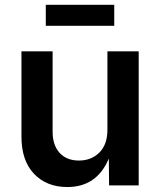

<svg xmlns="http://www.w3.org/2000/svg" viewBox="-20 -755 652 782"><path d="M254.4 6.8Q169.9 6.8 118.7 -46.9Q67.4 -100.6 67.4 -198.7V-545.9H194.3V-218.3Q194.3 -163.6 222.9 -132.3Q251.5 -101.1 301.3 -101.1Q352.1 -101.1 384.8 -133.8Q417.5 -166.5 417.5 -226.1V-545.9H544.9V0H424.3L423.3 -109.4Q374.5 6.8 254.4 6.8ZM445.3 -735.4V-649.9H166.5V-735.4Z"/></svg>

Font: Inter-SemiBold
Style: Regular
Weight: 600
Designer: Rasmus Andersson
Foundry: rsms
Version: Version 4.000;git-a52131595